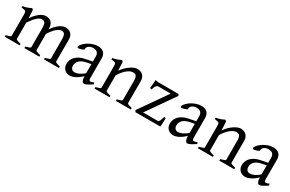

<svg xmlns="http://www.w3.org/2000/svg" viewBox="102 -1395 3523 2336"><g transform="rotate(30 1863.0 -227.5)"><path d="M579.1 0V-21Q614.3 -30.3 630.6 -37.1Q647 -43.9 647 -50.8V-309.1Q647 -338.9 643.8 -358.6Q640.6 -378.4 634 -389.6Q627.4 -400.9 616.9 -405.5Q606.4 -410.2 591.8 -410.2Q575.7 -410.2 557.6 -401.1Q539.6 -392.1 520.5 -375.2Q501.5 -358.4 482.2 -334.2Q462.9 -310.1 444.3 -279.8V-50.8Q444.3 -43.9 459.5 -37.4Q474.6 -30.8 513.2 -21V0H303.2V-21Q338.4 -30.3 354.7 -37.1Q371.1 -43.9 371.1 -50.8V-309.1Q371.1 -338.9 368.2 -358.6Q365.2 -378.4 358.6 -389.6Q352.1 -400.9 341.6 -405.5Q331.1 -410.2 315.9 -410.2Q282.7 -410.2 246.3 -376Q210 -341.8 168.5 -279.8V-50.8Q168.5 -43.5 186.8 -35.6Q205.1 -27.8 236.8 -21V0H26.9V-21Q59.1 -29.3 77.1 -35.9Q95.2 -42.5 95.2 -50.8V-347.2Q95.2 -366.7 93.5 -377.9Q91.8 -389.2 84.7 -395.3Q77.6 -401.4 64 -404.3Q50.3 -407.2 26.9 -410.2V-429.7Q45.4 -432.6 61 -436.8Q76.7 -440.9 90.8 -445.8Q105 -450.7 117.9 -456.5Q130.9 -462.4 144 -468.8L161.1 -451.7L166.5 -339.8Q188.5 -372.1 210.9 -396.2Q233.4 -420.4 255.4 -436.5Q277.3 -452.6 297.9 -460.7Q318.4 -468.8 335.9 -468.8Q359.4 -468.8 379.2 -462.9Q398.9 -457 413.3 -443.4Q427.7 -429.7 436 -407.7Q444.3 -385.7 444.3 -353V-343.8Q464.8 -374.5 486.8 -397.7Q508.8 -420.9 530.5 -436.8Q552.2 -452.6 573 -460.7Q593.8 -468.8 611.8 -468.8Q635.3 -468.8 655 -462.4Q674.8 -456.1 689.2 -442.9Q703.6 -429.7 711.9 -409.4Q720.2 -389.2 720.2 -361.8V-50.8Q720.2 -43.9 735.4 -37.4Q750.5 -30.8 789.1 -21V0Z M975.1 -48.8Q1004.4 -48.8 1037.4 -63.7Q1070.3 -78.6 1107.4 -110.8V-238.3L1049.3 -227.1Q1016.1 -221.2 991.9 -210Q967.8 -198.7 952.1 -183.6Q936.5 -168.5 929.2 -150.1Q921.9 -131.8 921.9 -111.8Q921.9 -92.3 927.7 -80.1Q933.6 -67.9 942.1 -60.8Q950.7 -53.7 959.7 -51.3Q968.8 -48.8 975.1 -48.8ZM1255.4 -40Q1213.9 -11.2 1186.8 1.7Q1159.7 14.6 1146 14.6Q1129.9 14.6 1119.1 -7.8Q1108.4 -30.3 1107.4 -69.8Q1085.4 -47.9 1063.5 -31.7Q1041.5 -15.6 1020.5 -5.4Q999.5 4.9 980.7 9.8Q961.9 14.6 946.3 14.6Q928.7 14.6 910.2 8.8Q891.6 2.9 876.7 -9.8Q861.8 -22.5 852.1 -42.5Q842.3 -62.5 842.3 -90.8Q842.3 -119.6 852.8 -145.8Q863.3 -171.9 884 -193.4Q904.8 -214.8 935.5 -230.7Q966.3 -246.6 1007.3 -254.9L1107.4 -274.9V-342.8Q1107.4 -359.4 1103.5 -373.8Q1099.6 -388.2 1090.3 -398.7Q1081.1 -409.2 1065.2 -414.8Q1049.3 -420.4 1025.4 -419.9Q1009.8 -419.4 994.6 -414.6Q979.5 -409.7 968.3 -400.9Q957 -392.1 950.7 -380.1Q944.3 -368.2 945.8 -353.5Q946.3 -349.1 935.8 -343.5Q925.3 -337.9 910.9 -333.5Q896.5 -329.1 882.6 -326.7Q868.7 -324.2 862.8 -325.7L856 -344.7Q867.2 -369.1 890.1 -391.6Q913.1 -414.1 942.6 -431.2Q972.2 -448.2 1005.1 -458.5Q1038.1 -468.8 1068.8 -468.8Q1122.6 -468.8 1151.6 -440.7Q1180.7 -412.6 1180.7 -362.3V-86.9Q1180.7 -66.4 1186 -57.6Q1191.4 -48.8 1200.2 -48.8Q1207 -48.8 1217.8 -51.3Q1228.5 -53.7 1248 -62L1255.4 -40Z M1589.4 0V-21Q1624.5 -30.3 1641.1 -37.1Q1657.7 -43.9 1657.7 -50.8V-309.1Q1657.7 -338.9 1654.3 -357.4Q1650.9 -376 1643.6 -386.7Q1636.2 -397.5 1624.3 -401.4Q1612.3 -405.3 1595.2 -405.3Q1580.1 -405.3 1561.5 -397.9Q1543 -390.6 1521.7 -374.5Q1500.5 -358.4 1477.3 -332.3Q1454.1 -306.2 1430.7 -268.1V-50.8Q1430.7 -43.5 1449 -35.6Q1467.3 -27.8 1499 -21V0H1289.1V-21Q1321.3 -29.3 1339.4 -35.9Q1357.4 -42.5 1357.4 -50.8V-347.2Q1357.4 -366.2 1356 -377.4Q1354.5 -388.7 1347.9 -395Q1341.3 -401.4 1327.6 -404.3Q1314 -407.2 1289.1 -410.2V-429.7Q1322.3 -435.1 1350.6 -445.1Q1378.9 -455.1 1406.2 -468.8L1423.3 -451.7L1428.7 -330.1Q1450.2 -362.8 1476.1 -388.4Q1502 -414.1 1528.3 -431.9Q1554.7 -449.7 1579.3 -459.2Q1604 -468.8 1623 -468.8Q1644 -468.8 1663.6 -462.4Q1683.1 -456.1 1698 -442.9Q1712.9 -429.7 1721.9 -409.4Q1731 -389.2 1731 -361.8V-50.8Q1731 -43.9 1745.8 -37.4Q1760.7 -30.8 1799.3 -21V0Z M2218.8 -121.1Q2218.8 -105.5 2218.3 -87.9Q2217.8 -70.3 2217 -53.7Q2216.3 -37.1 2215.3 -22.9Q2214.4 -8.8 2212.9 0H1863.8L1851.1 -22L2122.1 -410.2H1953.1Q1945.3 -410.2 1937.3 -407.2Q1929.2 -404.3 1921.6 -396.2Q1914.1 -388.2 1907.5 -373.8Q1900.9 -359.4 1896 -336.9L1872.1 -342.8L1880.9 -461.9Q1891.6 -459 1900.4 -457.3Q1909.2 -455.6 1918.7 -454.8Q1928.2 -454.1 1939.5 -454.1Q1951.2 -454.1 1966.8 -454.1H2207L2217.8 -433.1L1945.8 -43.9H2151.9Q2164.1 -43.9 2174.3 -62.7Q2184.6 -81.5 2195.8 -126L2218.8 -121.1Z M2427.7 -48.8Q2457 -48.8 2490 -63.7Q2522.9 -78.6 2560.1 -110.8V-238.3L2502 -227.1Q2468.8 -221.2 2444.6 -210Q2420.4 -198.7 2404.8 -183.6Q2389.2 -168.5 2381.8 -150.1Q2374.5 -131.8 2374.5 -111.8Q2374.5 -92.3 2380.4 -80.1Q2386.2 -67.9 2394.8 -60.8Q2403.3 -53.7 2412.4 -51.3Q2421.4 -48.8 2427.7 -48.8ZM2708 -40Q2666.5 -11.2 2639.4 1.7Q2612.3 14.6 2598.6 14.6Q2582.5 14.6 2571.8 -7.8Q2561 -30.3 2560.1 -69.8Q2538.1 -47.9 2516.1 -31.7Q2494.1 -15.6 2473.1 -5.4Q2452.1 4.9 2433.3 9.8Q2414.6 14.6 2398.9 14.6Q2381.3 14.6 2362.8 8.8Q2344.2 2.9 2329.3 -9.8Q2314.5 -22.5 2304.7 -42.5Q2294.9 -62.5 2294.9 -90.8Q2294.9 -119.6 2305.4 -145.8Q2315.9 -171.9 2336.7 -193.4Q2357.4 -214.8 2388.2 -230.7Q2418.9 -246.6 2460 -254.9L2560.1 -274.9V-342.8Q2560.1 -359.4 2556.2 -373.8Q2552.2 -388.2 2543 -398.7Q2533.7 -409.2 2517.8 -414.8Q2502 -420.4 2478 -419.9Q2462.4 -419.4 2447.3 -414.6Q2432.1 -409.7 2420.9 -400.9Q2409.7 -392.1 2403.3 -380.1Q2397 -368.2 2398.4 -353.5Q2398.9 -349.1 2388.4 -343.5Q2377.9 -337.9 2363.5 -333.5Q2349.1 -329.1 2335.2 -326.7Q2321.3 -324.2 2315.4 -325.7L2308.6 -344.7Q2319.8 -369.1 2342.8 -391.6Q2365.7 -414.1 2395.3 -431.2Q2424.8 -448.2 2457.8 -458.5Q2490.7 -468.8 2521.5 -468.8Q2575.2 -468.8 2604.2 -440.7Q2633.3 -412.6 2633.3 -362.3V-86.9Q2633.3 -66.4 2638.7 -57.6Q2644 -48.8 2652.8 -48.8Q2659.7 -48.8 2670.4 -51.3Q2681.2 -53.7 2700.7 -62L2708 -40Z M3042 0V-21Q3077.1 -30.3 3093.8 -37.1Q3110.4 -43.9 3110.4 -50.8V-309.1Q3110.4 -338.9 3106.9 -357.4Q3103.5 -376 3096.2 -386.7Q3088.9 -397.5 3076.9 -401.4Q3064.9 -405.3 3047.9 -405.3Q3032.7 -405.3 3014.2 -397.9Q2995.6 -390.6 2974.4 -374.5Q2953.1 -358.4 2929.9 -332.3Q2906.7 -306.2 2883.3 -268.1V-50.8Q2883.3 -43.5 2901.6 -35.6Q2919.9 -27.8 2951.7 -21V0H2741.7V-21Q2773.9 -29.3 2792 -35.9Q2810.1 -42.5 2810.1 -50.8V-347.2Q2810.1 -366.2 2808.6 -377.4Q2807.1 -388.7 2800.5 -395Q2793.9 -401.4 2780.3 -404.3Q2766.6 -407.2 2741.7 -410.2V-429.7Q2774.9 -435.1 2803.2 -445.1Q2831.5 -455.1 2858.9 -468.8L2876 -451.7L2881.3 -330.1Q2902.8 -362.8 2928.7 -388.4Q2954.6 -414.1 2981 -431.9Q3007.3 -449.7 3032 -459.2Q3056.6 -468.8 3075.7 -468.8Q3096.7 -468.8 3116.2 -462.4Q3135.7 -456.1 3150.6 -442.9Q3165.5 -429.7 3174.6 -409.4Q3183.6 -389.2 3183.6 -361.8V-50.8Q3183.6 -43.9 3198.5 -37.4Q3213.4 -30.8 3252 -21V0Z M3438.5 -48.8Q3467.8 -48.8 3500.7 -63.7Q3533.7 -78.6 3570.8 -110.8V-238.3L3512.7 -227.1Q3479.5 -221.2 3455.3 -210Q3431.2 -198.7 3415.5 -183.6Q3399.9 -168.5 3392.6 -150.1Q3385.3 -131.8 3385.3 -111.8Q3385.3 -92.3 3391.1 -80.1Q3397 -67.9 3405.5 -60.8Q3414.1 -53.7 3423.1 -51.3Q3432.1 -48.8 3438.5 -48.8ZM3718.8 -40Q3677.2 -11.2 3650.1 1.7Q3623 14.6 3609.4 14.6Q3593.3 14.6 3582.5 -7.8Q3571.8 -30.3 3570.8 -69.8Q3548.8 -47.9 3526.9 -31.7Q3504.9 -15.6 3483.9 -5.4Q3462.9 4.9 3444.1 9.8Q3425.3 14.6 3409.7 14.6Q3392.1 14.6 3373.5 8.8Q3355 2.9 3340.1 -9.8Q3325.2 -22.5 3315.4 -42.5Q3305.7 -62.5 3305.7 -90.8Q3305.7 -119.6 3316.2 -145.8Q3326.7 -171.9 3347.4 -193.4Q3368.2 -214.8 3398.9 -230.7Q3429.7 -246.6 3470.7 -254.9L3570.8 -274.9V-342.8Q3570.8 -359.4 3566.9 -373.8Q3563 -388.2 3553.7 -398.7Q3544.4 -409.2 3528.6 -414.8Q3512.7 -420.4 3488.8 -419.9Q3473.1 -419.4 3458 -414.6Q3442.9 -409.7 3431.6 -400.9Q3420.4 -392.1 3414.1 -380.1Q3407.7 -368.2 3409.2 -353.5Q3409.7 -349.1 3399.2 -343.5Q3388.7 -337.9 3374.3 -333.5Q3359.9 -329.1 3345.9 -326.7Q3332 -324.2 3326.2 -325.7L3319.3 -344.7Q3330.6 -369.1 3353.5 -391.6Q3376.5 -414.1 3406 -431.2Q3435.5 -448.2 3468.5 -458.5Q3501.5 -468.8 3532.2 -468.8Q3585.9 -468.8 3615 -440.7Q3644 -412.6 3644 -362.3V-86.9Q3644 -66.4 3649.4 -57.6Q3654.8 -48.8 3663.6 -48.8Q3670.4 -48.8 3681.2 -51.3Q3691.9 -53.7 3711.4 -62L3718.8 -40Z"/></g></svg>

Font: Gentium
Style: Regular
Weight: 400
Designer: J. Victor Gaultney
Version: Version 1.03; 2011; OFL 1.1 release